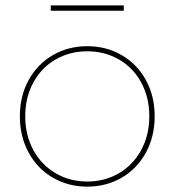

<svg xmlns="http://www.w3.org/2000/svg" viewBox="-20 -692 650 715"><path d="M54 -259Q54 -334 86.5 -393.5Q119 -453 176.5 -486.5Q234 -520 305 -520Q376 -520 433.5 -486.5Q491 -453 523.5 -393.5Q556 -334 556 -259Q556 -184 523.5 -124Q491 -64 433.5 -30.5Q376 3 305 3Q234 3 176.5 -30.5Q119 -64 86.5 -124Q54 -184 54 -259ZM536 -259Q536 -329 506 -384.5Q476 -440 423 -470.5Q370 -501 305 -501Q240 -501 187 -470.5Q134 -440 104 -384.5Q74 -329 74 -259Q74 -189 104 -133.5Q134 -78 187 -47Q240 -16 305 -16Q370 -16 423 -47Q476 -78 506 -133.5Q536 -189 536 -259ZM169 -672H441V-652H169Z"/></svg>

Font: iiserrat Thin
Style: Regular
Weight: 100
Designer: Akira Ohta
Foundry: Akira Ohta
Version: Version 1.200;Glyphs 3.3.1 (3343)